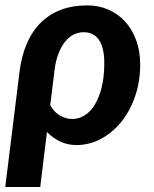

<svg xmlns="http://www.w3.org/2000/svg" viewBox="-32 -544 586 730"><path d="M42 -269.5Q49.5 -331 70 -378.2Q90.5 -425.5 123 -457.8Q155.5 -490 199.8 -506.8Q244 -523.5 299.5 -523.5Q342.5 -523.5 379.2 -507.8Q416 -492 443 -462.8Q470 -433.5 485.5 -391.8Q501 -350 501 -298.5Q501 -234.5 482 -178.8Q463 -123 430 -81.8Q397 -40.5 352.8 -16.5Q308.5 7.5 258.5 7.5Q225 7.5 196.8 -6Q168.5 -19.5 146.5 -42L121 167H-12ZM159 -144Q175 -116 197.8 -103.8Q220.5 -91.5 242.5 -91.5Q266.5 -91.5 288.5 -104.5Q310.5 -117.5 327.2 -144Q344 -170.5 354.2 -210.2Q364.5 -250 364.5 -304Q364.5 -335 359 -357.2Q353.5 -379.5 343.2 -393.8Q333 -408 318.5 -414.8Q304 -421.5 286 -421.5Q267 -421.5 249 -413Q231 -404.5 216.2 -386.5Q201.5 -368.5 190.5 -340.8Q179.5 -313 175 -274.5Z"/></svg>

Font: Lato Heavy
Style: Italic
Weight: 800
Italic angle: -7°
Designer: Lukasz Dziedzic
Foundry: tyPoland Lukasz Dziedzic
Version: Version 2.007; 2014-02-27